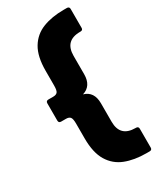

<svg xmlns="http://www.w3.org/2000/svg" viewBox="-233 -866 909 1091"><g transform="rotate(-30 221.5 -320.5)"><path d="M386 150Q308 150 249 127Q190 104 157 49.5Q124 -5 124 -98V-195Q124 -228 115.5 -238Q107 -248 88 -248H56Q40 -248 40 -264V-377Q40 -393 56 -393H88Q107 -393 115.5 -403Q124 -413 124 -446V-542Q124 -636 157 -690.5Q190 -745 249 -768Q308 -791 386 -791H407Q423 -791 423 -775V-651Q423 -636 407 -636H404Q304 -636 304 -536V-416Q304 -339 241 -320Q304 -302 304 -225V-104Q304 -5 404 -5H407Q423 -5 423 11V134Q423 150 407 150Z"/></g></svg>

Font: LINE Seed Sans App ExtraBold
Style: Regular
Weight: 800
Designer: LINE VX Design & Dalton Maag Ltd & Sandoll Inc
Foundry: Dalton Maag Ltd
Version: Version 1.003